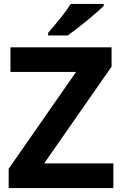

<svg xmlns="http://www.w3.org/2000/svg" viewBox="-20 -954 619 974"><path d="M555 0H24V-98L366 -589H33V-714H546V-616L204 -125H555ZM506 -924Q492 -910 469 -890Q446 -870 419.5 -848Q393 -826 367.5 -806.5Q342 -787 323 -774H224V-787Q240 -806 261.5 -831.5Q283 -857 304 -884.5Q325 -912 339 -934H506Z"/></svg>

Font: Noto Sans Sinhala UI
Style: Bold
Weight: 700
Designer: Jelle Bosma - Monotype Design Team
Foundry: Monotype Imaging Inc.
Version: Version 2.006; ttfautohint (v1.8.4.7-5d5b)